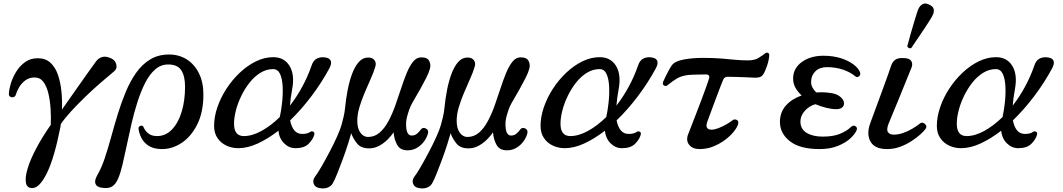

<svg xmlns="http://www.w3.org/2000/svg" viewBox="-20 -825 5967 1078"><path d="M161 231Q131 231 125.5 201Q120 171 135.5 120Q151 69 184.5 6Q218 -57 265 -124Q267 -168 264 -214.5Q261 -261 251.5 -301Q242 -341 223.5 -365.5Q205 -390 174 -390Q144 -390 122.5 -374Q101 -358 88 -336Q75 -314 69 -294Q66 -283 56 -280Q46 -277 37.5 -282Q29 -287 30 -300Q31 -324 41 -357Q51 -390 71 -422.5Q91 -455 121 -476.5Q151 -498 192 -498Q236 -498 263.5 -472.5Q291 -447 305.5 -404.5Q320 -362 325 -311Q330 -260 328 -210Q361 -257 397.5 -309Q434 -361 466.5 -407Q499 -453 519 -480Q533 -499 554 -505Q575 -511 605 -497Q627 -487 633 -463Q639 -439 620 -424Q586 -396 544 -359.5Q502 -323 460 -282.5Q418 -242 381.5 -202.5Q345 -163 321 -128Q321 -124 320.5 -119.5Q320 -115 319 -111Q285 62 243.5 146.5Q202 231 161 231Z M551 229Q523 225 516 207Q509 189 526 159Q549 120 567.5 65Q586 10 603.5 -54Q621 -118 641 -183.5Q661 -249 686 -309Q711 -369 744.5 -416.5Q778 -464 823.5 -491.5Q869 -519 929 -519Q985 -519 1028.5 -491.5Q1072 -464 1097 -413.5Q1122 -363 1122 -294Q1122 -196 1088 -127.5Q1054 -59 1001 -23.5Q948 12 890 12Q846 12 818 -4.5Q790 -21 776 -47Q762 -73 758 -100Q756 -115 769 -118.5Q782 -122 786 -111Q794 -91 812.5 -76Q831 -61 862 -61Q910 -61 945.5 -98Q981 -135 1000 -197.5Q1019 -260 1019 -338Q1019 -397 998 -430Q977 -463 924 -463Q883 -463 851 -435Q819 -407 795 -359.5Q771 -312 752 -253Q733 -194 718.5 -131Q704 -68 691.5 -8Q679 52 667.5 100.5Q656 149 643 178Q630 209 609.5 222Q589 235 551 229Z M1318 7Q1282 7 1251 -7.5Q1220 -22 1201 -50Q1182 -78 1182 -118Q1182 -169 1200.5 -223Q1219 -277 1251.5 -327Q1284 -377 1326.5 -417Q1369 -457 1417 -480.5Q1465 -504 1514 -504Q1576 -504 1606 -454.5Q1636 -405 1620 -322Q1611 -274 1608 -232Q1646 -281 1677 -338Q1708 -395 1729 -456Q1739 -487 1760.5 -497Q1782 -507 1809 -502Q1832 -498 1837.5 -482.5Q1843 -467 1829 -441Q1786 -361 1729 -285.5Q1672 -210 1609 -149Q1616 -113 1632.5 -93Q1649 -73 1677 -73Q1694 -73 1705 -76.5Q1716 -80 1723 -85Q1730 -90 1739 -85.5Q1748 -81 1744 -67Q1737 -42 1712.5 -17.5Q1688 7 1639 7Q1603 7 1575.5 -20Q1548 -47 1543 -91Q1485 -46 1427.5 -19.5Q1370 7 1318 7ZM1349 -61Q1396 -61 1448.5 -90Q1501 -119 1551 -168Q1559 -204 1564 -250Q1569 -296 1567 -339Q1565 -382 1552.5 -409.5Q1540 -437 1513 -437Q1476 -437 1442.5 -416.5Q1409 -396 1382 -362Q1355 -328 1335 -287Q1315 -246 1304.5 -205Q1294 -164 1294 -130Q1294 -61 1349 -61Z M1774 231Q1749 227 1741.5 207Q1734 187 1748 168Q1762 150 1784 112Q1806 74 1829.5 29.5Q1853 -15 1871.5 -56Q1890 -97 1897 -122Q1902 -140 1908.5 -166.5Q1915 -193 1917 -215Q1922 -269 1932 -320Q1942 -371 1957.5 -412Q1973 -453 1995 -477.5Q2017 -502 2047 -502Q2072 -502 2083 -486.5Q2094 -471 2087 -450Q2078 -419 2061 -381.5Q2044 -344 2027 -303.5Q2010 -263 1998 -223Q1986 -183 1986 -147Q1986 -104 2003.5 -80Q2021 -56 2046 -56Q2083 -56 2111 -80Q2139 -104 2160.5 -144Q2182 -184 2199 -231.5Q2216 -279 2231.5 -327Q2247 -375 2263.5 -415Q2280 -455 2299.5 -479Q2319 -503 2345 -503Q2380 -503 2390 -482.5Q2400 -462 2394 -440Q2388 -417 2373 -387.5Q2358 -358 2341 -327.5Q2324 -297 2308.5 -271Q2293 -245 2285 -228Q2277 -210 2268.5 -181Q2260 -152 2260 -129Q2260 -95 2268 -79.5Q2276 -64 2291 -64Q2309 -64 2321.5 -74.5Q2334 -85 2343 -98Q2350 -107 2360 -106.5Q2370 -106 2378 -98.5Q2386 -91 2383 -77Q2378 -55 2362 -32.5Q2346 -10 2322 4.5Q2298 19 2269 19Q2227 19 2210 -11.5Q2193 -42 2190 -82Q2178 -64 2157.5 -43Q2137 -22 2110 -7Q2083 8 2052 8Q2007 8 1985 -19Q1963 -46 1952 -77Q1946 -55 1933.5 -15.5Q1921 24 1905 67.5Q1889 111 1874 148.5Q1859 186 1848 205Q1840 219 1821.5 227.5Q1803 236 1774 231Z M2332 231Q2307 227 2299.5 207Q2292 187 2306 168Q2320 150 2342 112Q2364 74 2387.5 29.5Q2411 -15 2429.5 -56Q2448 -97 2455 -122Q2460 -140 2466.5 -166.5Q2473 -193 2475 -215Q2480 -269 2490 -320Q2500 -371 2515.5 -412Q2531 -453 2553 -477.5Q2575 -502 2605 -502Q2630 -502 2641 -486.5Q2652 -471 2645 -450Q2636 -419 2619 -381.5Q2602 -344 2585 -303.5Q2568 -263 2556 -223Q2544 -183 2544 -147Q2544 -104 2561.5 -80Q2579 -56 2604 -56Q2641 -56 2669 -80Q2697 -104 2718.5 -144Q2740 -184 2757 -231.5Q2774 -279 2789.5 -327Q2805 -375 2821.5 -415Q2838 -455 2857.5 -479Q2877 -503 2903 -503Q2938 -503 2948 -482.5Q2958 -462 2952 -440Q2946 -417 2931 -387.5Q2916 -358 2899 -327.5Q2882 -297 2866.5 -271Q2851 -245 2843 -228Q2835 -210 2826.5 -181Q2818 -152 2818 -129Q2818 -95 2826 -79.5Q2834 -64 2849 -64Q2867 -64 2879.5 -74.5Q2892 -85 2901 -98Q2908 -107 2918 -106.5Q2928 -106 2936 -98.5Q2944 -91 2941 -77Q2936 -55 2920 -32.5Q2904 -10 2880 4.5Q2856 19 2827 19Q2785 19 2768 -11.5Q2751 -42 2748 -82Q2736 -64 2715.5 -43Q2695 -22 2668 -7Q2641 8 2610 8Q2565 8 2543 -19Q2521 -46 2510 -77Q2504 -55 2491.5 -15.5Q2479 24 2463 67.5Q2447 111 2432 148.5Q2417 186 2406 205Q2398 219 2379.5 227.5Q2361 236 2332 231Z M3151 7Q3115 7 3084 -7.5Q3053 -22 3034 -50Q3015 -78 3015 -118Q3015 -169 3033.5 -223Q3052 -277 3084.5 -327Q3117 -377 3159.5 -417Q3202 -457 3250 -480.5Q3298 -504 3347 -504Q3409 -504 3439 -454.5Q3469 -405 3453 -322Q3444 -274 3441 -232Q3479 -281 3510 -338Q3541 -395 3562 -456Q3572 -487 3593.5 -497Q3615 -507 3642 -502Q3665 -498 3670.5 -482.5Q3676 -467 3662 -441Q3619 -361 3562 -285.5Q3505 -210 3442 -149Q3449 -113 3465.5 -93Q3482 -73 3510 -73Q3527 -73 3538 -76.5Q3549 -80 3556 -85Q3563 -90 3572 -85.5Q3581 -81 3577 -67Q3570 -42 3545.5 -17.5Q3521 7 3472 7Q3436 7 3408.5 -20Q3381 -47 3376 -91Q3318 -46 3260.5 -19.5Q3203 7 3151 7ZM3182 -61Q3229 -61 3281.5 -90Q3334 -119 3384 -168Q3392 -204 3397 -250Q3402 -296 3400 -339Q3398 -382 3385.5 -409.5Q3373 -437 3346 -437Q3309 -437 3275.5 -416.5Q3242 -396 3215 -362Q3188 -328 3168 -287Q3148 -246 3137.5 -205Q3127 -164 3127 -130Q3127 -61 3182 -61Z M3908 12Q3868 12 3849 -12.5Q3830 -37 3844 -72Q3847 -79 3858.5 -109Q3870 -139 3886 -180Q3902 -221 3918 -263.5Q3934 -306 3946 -339.5Q3958 -373 3962 -387Q3964 -395 3960 -401Q3956 -407 3944 -407Q3928 -407 3907.5 -406.5Q3887 -406 3869.5 -405.5Q3852 -405 3844 -404Q3804 -399 3778.5 -383Q3753 -367 3727 -346Q3719 -339 3708.5 -345Q3698 -351 3703 -365Q3707 -375 3715.5 -392.5Q3724 -410 3734 -428.5Q3744 -447 3752 -458Q3768 -481 3817 -490.5Q3866 -500 3926 -500Q3987 -500 4029 -496.5Q4071 -493 4106 -489.5Q4141 -486 4179 -486Q4217 -486 4238.5 -499.5Q4260 -513 4273 -523Q4283 -532 4291.5 -528.5Q4300 -525 4299 -512Q4297 -486 4286 -454Q4275 -422 4265 -407Q4257 -395 4244 -391.5Q4231 -388 4213 -389Q4197 -390 4170 -391Q4143 -392 4114.5 -393Q4086 -394 4066 -394Q4048 -394 4041 -379Q4037 -370 4027.5 -345.5Q4018 -321 4006 -289Q3994 -257 3982 -225Q3970 -193 3961.5 -169.5Q3953 -146 3950 -138Q3937 -97 3976 -97Q3992 -97 4015 -106Q4038 -115 4059.5 -127.5Q4081 -140 4092 -149Q4103 -158 4116 -152Q4129 -146 4124 -128Q4120 -112 4101.5 -88Q4083 -64 4053.5 -41.5Q4024 -19 3987 -3.5Q3950 12 3908 12Z M4582 12Q4471 12 4415 -32Q4359 -76 4359 -140Q4359 -195 4392.5 -232.5Q4426 -270 4481 -289Q4459 -309 4446 -332.5Q4433 -356 4433 -384Q4433 -441 4481.5 -476.5Q4530 -512 4603 -512Q4657 -512 4700 -498.5Q4743 -485 4771 -464Q4799 -443 4808 -421Q4814 -406 4803.5 -397Q4793 -388 4783 -396Q4754 -420 4713 -434Q4672 -448 4622 -448Q4582 -448 4558 -424.5Q4534 -401 4534 -365Q4534 -348 4542 -333Q4550 -318 4563 -306Q4571 -306 4579.5 -306.5Q4588 -307 4596 -307Q4616 -307 4646.5 -302.5Q4677 -298 4696 -283Q4714 -269 4718 -252.5Q4722 -236 4711 -224Q4700 -212 4674 -212Q4651 -212 4620 -219.5Q4589 -227 4558 -240Q4523 -230 4498.5 -202.5Q4474 -175 4474 -143Q4474 -100 4509 -79Q4544 -58 4599 -58Q4659 -58 4697 -74Q4735 -90 4759 -113Q4771 -124 4783 -116.5Q4795 -109 4790 -95Q4782 -74 4755.5 -49Q4729 -24 4685 -6Q4641 12 4582 12Z M4961 12Q4891 12 4867.5 -30Q4844 -72 4866 -133Q4870 -144 4882 -176.5Q4894 -209 4909.5 -251Q4925 -293 4940.5 -335.5Q4956 -378 4968 -411.5Q4980 -445 4984 -458Q4991 -478 5006.5 -489.5Q5022 -501 5056 -499Q5087 -498 5096.5 -482Q5106 -466 5098 -446Q5094 -436 5081.5 -405.5Q5069 -375 5052.5 -334Q5036 -293 5019 -251.5Q5002 -210 4988.5 -178Q4975 -146 4970 -133Q4956 -99 4965 -84Q4974 -69 4998 -69Q5024 -69 5051 -78.5Q5078 -88 5102.5 -102.5Q5127 -117 5143 -130Q5153 -139 5163.5 -135Q5174 -131 5179 -121.5Q5184 -112 5177 -102Q5168 -89 5147 -70Q5126 -51 5096.5 -32Q5067 -13 5032.5 -0.5Q4998 12 4961 12ZM5096 -555Q5089 -552 5082.5 -555.5Q5076 -559 5074 -565Q5075 -569 5080.5 -589.5Q5086 -610 5094 -638.5Q5102 -667 5111 -696.5Q5120 -726 5127 -748.5Q5134 -771 5138 -778Q5146 -794 5160.5 -802Q5175 -810 5197 -799Q5220 -789 5222.5 -772.5Q5225 -756 5217 -741Q5214 -733 5201.5 -713Q5189 -693 5172 -667.5Q5155 -642 5138.5 -617.5Q5122 -593 5110 -575.5Q5098 -558 5096 -555Z M5376 7Q5340 7 5309 -7.5Q5278 -22 5259 -50Q5240 -78 5240 -118Q5240 -169 5258.5 -223Q5277 -277 5309.5 -327Q5342 -377 5384.5 -417Q5427 -457 5475 -480.5Q5523 -504 5572 -504Q5634 -504 5664 -454.5Q5694 -405 5678 -322Q5669 -274 5666 -232Q5704 -281 5735 -338Q5766 -395 5787 -456Q5797 -487 5818.5 -497Q5840 -507 5867 -502Q5890 -498 5895.5 -482.5Q5901 -467 5887 -441Q5844 -361 5787 -285.5Q5730 -210 5667 -149Q5674 -113 5690.5 -93Q5707 -73 5735 -73Q5752 -73 5763 -76.5Q5774 -80 5781 -85Q5788 -90 5797 -85.5Q5806 -81 5802 -67Q5795 -42 5770.5 -17.5Q5746 7 5697 7Q5661 7 5633.5 -20Q5606 -47 5601 -91Q5543 -46 5485.5 -19.5Q5428 7 5376 7ZM5407 -61Q5454 -61 5506.5 -90Q5559 -119 5609 -168Q5617 -204 5622 -250Q5627 -296 5625 -339Q5623 -382 5610.5 -409.5Q5598 -437 5571 -437Q5534 -437 5500.5 -416.5Q5467 -396 5440 -362Q5413 -328 5393 -287Q5373 -246 5362.5 -205Q5352 -164 5352 -130Q5352 -61 5407 -61Z"/></svg>

Font: Zen Old Mincho SemiBold
Style: Regular
Weight: 600
Version: Version 1.500